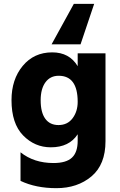

<svg xmlns="http://www.w3.org/2000/svg" viewBox="-20 -785 625 1001"><path d="M530 -49Q530 73 457 134.5Q384 196 274 196Q167 196 87 158V9Q157 65 259 65Q325 65 355 37Q385 9 385 -51V-85Q341 -17 245 -17Q161 -17 100.5 -79Q40 -141 40 -263Q40 -371 98.5 -441.5Q157 -512 252 -512Q342 -512 385 -440V-507H530ZM192 -262Q192 -199 216 -166Q240 -133 285 -133Q332 -133 358.5 -168.5Q385 -204 385 -254Q385 -390 286 -390Q242 -390 217 -356Q192 -322 192 -262ZM400 -554H249L365 -765H471Z"/></svg>

Font: Hind Guntur
Style: Bold
Weight: 700
Designer: Manushi Parikh, Hitesh Malaviya
Foundry: Indian Type Foundry
Version: Version 1.002;PS 1.0;hotconv 1.0.86;makeotf.lib2.5.63406; tt